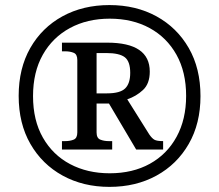

<svg xmlns="http://www.w3.org/2000/svg" viewBox="-20 -728 865 758"><path d="M412.1 9.8Q308.6 9.8 227.5 -34.7Q146.5 -79.1 100.1 -159.7Q53.7 -240.2 53.7 -349.6Q53.7 -458 99.6 -538.6Q145.5 -619.1 226.6 -663.6Q307.6 -708 412.1 -708Q516.6 -708 597.7 -663.6Q678.7 -619.1 725.1 -538.6Q771.5 -458 771.5 -348.6Q771.5 -240.2 725.1 -159.7Q678.7 -79.1 597.7 -34.7Q516.6 9.8 412.1 9.8ZM413.1 -43.9Q503.9 -43.9 571.8 -81.5Q639.6 -119.1 677.2 -188Q714.8 -256.8 714.8 -349.6Q714.8 -443.4 676.8 -511.7Q638.7 -580.1 570.8 -617.2Q502.9 -654.3 413.1 -654.3Q324.2 -654.3 255.9 -617.2Q187.5 -580.1 148.9 -511.7Q110.4 -443.4 110.4 -348.6Q110.4 -252.9 149.4 -184.6Q188.5 -116.2 256.8 -80.1Q325.2 -43.9 413.1 -43.9ZM224.6 -137.7V-170.9H237.3Q256.8 -170.9 271 -176.8Q285.2 -182.6 285.2 -205.1V-491.2Q285.2 -513.7 271 -519.5Q256.8 -525.4 237.3 -525.4H224.6V-559.6H403.3Q571.3 -559.6 571.3 -445.3Q571.3 -397.5 544.4 -372.6Q517.6 -347.7 482.4 -335.9L569.3 -197.3Q580.1 -181.6 589.8 -176.3Q599.6 -170.9 624 -170.9V-137.7H517.6L410.2 -319.3H361.3V-205.1Q361.3 -182.6 376 -176.8Q390.6 -170.9 409.2 -170.9H422.9V-137.7ZM402.3 -359.4Q454.1 -359.4 474.1 -378.9Q494.1 -398.4 494.1 -440.4Q494.1 -485.4 472.7 -502Q451.2 -518.6 399.4 -518.6H361.3V-359.4Z"/></svg>

Font: Noto Serif Todhri
Style: Regular
Weight: 400
Designer: Mikhail Merkuryev
Version: Version 1.000; ttfautohint (v1.8.4.7-5d5b)